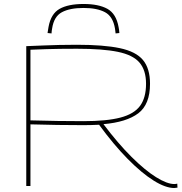

<svg xmlns="http://www.w3.org/2000/svg" viewBox="-20 -935 913 965"><path d="M856 10Q812 10 752 -27.5Q692 -65 621.5 -136.5Q551 -208 478 -308Q438 -306 398 -306Q335 -306 269 -307Q203 -308 133 -310V0H112V-703Q160 -705 198.5 -706.5Q237 -708 276.5 -709Q316 -710 366 -710Q501 -710 582 -693Q663 -676 698.5 -633.5Q734 -591 734 -514Q734 -410 675 -365.5Q616 -321 500 -311Q573 -214 641 -146.5Q709 -79 764.5 -44.5Q820 -10 856 -10Q858 -10 863 -10.5Q868 -11 871 -12L872 8Q862 10 856 10ZM399 -326Q516 -326 585 -344Q654 -362 684 -403Q714 -444 714 -514Q714 -582 681 -620.5Q648 -659 572 -674.5Q496 -690 367 -690Q317 -690 282 -689.5Q247 -689 213 -688Q179 -687 133 -685V-330Q204 -328 270 -327Q336 -326 399 -326ZM400 -915Q476 -915 520 -890.5Q564 -866 576 -799Q579 -785 580 -769L561 -767Q560 -773 559.5 -779.5Q559 -786 558 -791Q548 -852 508 -873.5Q468 -895 400 -895Q331 -895 291 -873.5Q251 -852 242 -792Q241 -786 240 -779.5Q239 -773 239 -767L219 -769Q220 -777 221.5 -785Q223 -793 224 -800Q236 -866 279.5 -890.5Q323 -915 400 -915Z"/></svg>

Font: Georama Extended Thin
Style: Regular
Weight: 100
Width: 7
Designer: Jean-Baptiste Levee
Foundry: Production Type
Version: Version 1.000